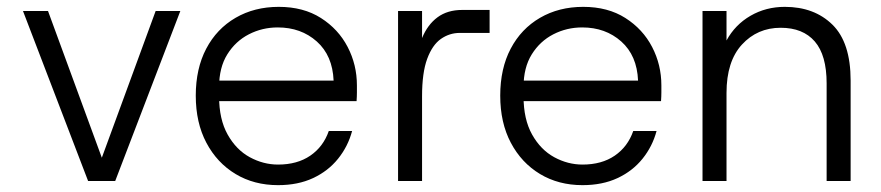

<svg xmlns="http://www.w3.org/2000/svg" viewBox="-20 -528 2569 560"><path d="M237 0 47 -496H120L277 -68L434 -496H506L316 0Z M791 12Q721 12 667 -20.5Q613 -53 582 -111.5Q551 -170 551 -249Q551 -328 581.5 -386Q612 -444 667 -476Q722 -508 793 -508Q865 -508 916 -475.5Q967 -443 994 -391Q1021 -339 1021 -279Q1021 -269 1021 -258Q1021 -247 1020 -233H605V-293H953Q950 -366 904 -407Q858 -448 790 -448Q745 -448 706 -428Q667 -408 643 -369.5Q619 -331 619 -274V-247Q619 -180 644 -135.5Q669 -91 708.5 -69.5Q748 -48 791 -48Q847 -48 885 -74Q923 -100 939 -146H1007Q995 -101 966 -65Q937 -29 893 -8.5Q849 12 791 12Z M1141 0V-496H1211V-417Q1227 -456 1256 -477.5Q1285 -499 1328 -499H1408V-432H1321Q1291 -432 1266 -414.5Q1241 -397 1226 -356.5Q1211 -316 1211 -247V0Z M1679 12Q1609 12 1555 -20.5Q1501 -53 1470 -111.5Q1439 -170 1439 -249Q1439 -328 1469.5 -386Q1500 -444 1555 -476Q1610 -508 1681 -508Q1753 -508 1804 -475.5Q1855 -443 1882 -391Q1909 -339 1909 -279Q1909 -269 1909 -258Q1909 -247 1908 -233H1493V-293H1841Q1838 -366 1792 -407Q1746 -448 1678 -448Q1633 -448 1594 -428Q1555 -408 1531 -369.5Q1507 -331 1507 -274V-247Q1507 -180 1532 -135.5Q1557 -91 1596.5 -69.5Q1636 -48 1679 -48Q1735 -48 1773 -74Q1811 -100 1827 -146H1895Q1883 -101 1854 -65Q1825 -29 1781 -8.5Q1737 12 1679 12Z M2029 0V-496H2099V-410Q2124 -456 2169 -482Q2214 -508 2269 -508Q2355 -508 2408 -456Q2461 -404 2461 -293V0H2391V-285Q2391 -367 2356.5 -407Q2322 -447 2257 -447Q2189 -447 2144 -398Q2099 -349 2099 -257V0Z"/></svg>

Font: Host Grotesk Light
Style: Regular
Weight: 300
Designer: Doukan Karapınar
Foundry: Element Type
Version: Version 1.003